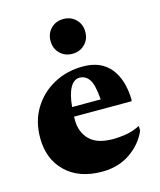

<svg xmlns="http://www.w3.org/2000/svg" viewBox="-108 -777 718 864"><g transform="rotate(-15 251.5 -344.5)"><path d="M261 10Q154 10 92 -50Q30 -110 30 -209Q30 -286 65.5 -344.5Q101 -403 162 -436.5Q223 -470 299 -470Q382 -470 426 -416.5Q470 -363 472 -267L469 -262H202Q202 -255 202 -247Q202 -190 237 -154.5Q272 -119 346 -119Q375 -119 406.5 -124Q438 -129 470 -145H473V-124Q448 -66 392.5 -28Q337 10 261 10ZM271 -425Q244 -425 227 -394Q210 -363 205 -306H338Q333 -375 316 -400Q299 -425 271 -425ZM269 -537Q234 -537 211 -560Q188 -583 188 -618Q188 -653 211 -676Q234 -699 269 -699Q304 -699 327 -676Q350 -653 350 -618Q350 -583 327 -560Q304 -537 269 -537Z"/></g></svg>

Font: Spectral ExtraBold
Style: Regular
Weight: 800
Designer: Jean-Baptiste Levee
Foundry: Production Type
Version: Version 2.001